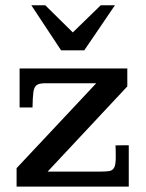

<svg xmlns="http://www.w3.org/2000/svg" viewBox="-20 -692 543 712"><path d="M41.5 0V-68.4L336.9 -383.3H147.9Q126 -383.3 116.2 -376.5Q106.4 -369.6 103.8 -350.3Q101.1 -331.1 100.6 -293.5H52.7V-438H452.1V-371.6L156.7 -55.7H352.1Q372.1 -55.7 384.8 -57.6Q397.5 -59.6 403.3 -70.3Q409.2 -81.1 409.2 -106.4Q409.2 -107.4 409.2 -118.4Q409.2 -129.4 408.9 -140.6Q408.7 -151.9 408.2 -152.8Q412.6 -152.8 422.9 -153.1Q433.1 -153.3 443.6 -153.3Q454.1 -153.3 457.5 -153.3V0ZM206.5 -505.4 96.2 -672.4H147.9L250 -571.8L353.5 -672.4H406.2L292.5 -505.4Z"/></svg>

Font: Kameron Medium
Style: Regular
Weight: 500
Designer: Vernon Adams
Foundry: Vernon Adams
Version: Version 1.100